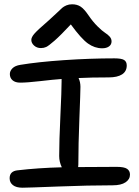

<svg xmlns="http://www.w3.org/2000/svg" viewBox="-20 -937 648 895"><path d="M170.9 -712.9Q151.9 -712.9 138.9 -724.6Q126 -736.3 126 -751Q126 -763.2 139.9 -779.5Q153.8 -795.9 207 -841.8Q223.6 -856.4 243.2 -875.2Q262.7 -894 270 -900.4Q277.3 -906.7 289.3 -911.9Q301.3 -917 315.9 -917Q339.4 -917 355.7 -906.2Q372.1 -895.5 392.1 -866.2Q412.6 -835.9 434.6 -814.2Q456.5 -792.5 469.7 -784.2Q482.9 -775.9 491.5 -766.1Q500 -756.3 500 -744.1Q500 -729 488 -720.5Q476.1 -711.9 456.1 -711.9Q421.4 -711.9 390.1 -734.1Q358.9 -756.3 310.1 -823.2Q263.2 -772.9 234.9 -748Q206.5 -723.1 195.3 -718Q184.1 -712.9 170.9 -712.9ZM85 -62Q55.7 -62 40.3 -74Q24.9 -85.9 24.9 -106Q24.9 -139.2 62 -143.1Q157.2 -154.3 268.1 -157.2Q255.9 -182.6 255.9 -210Q255.9 -278.3 261.5 -396.7Q267.1 -515.1 267.1 -557.1V-568.8Q227.5 -565.9 167 -558.8Q106.4 -551.8 74.2 -551.8Q51.3 -551.8 38.6 -562.7Q25.9 -573.7 25.9 -591.8Q25.9 -606.4 38.1 -618.7Q50.3 -630.9 75.2 -634.8Q157.2 -648.4 278.8 -656.7Q400.4 -665 513.2 -665Q545.9 -665 558.3 -657.5Q570.8 -649.9 570.8 -631.8Q570.8 -604.5 549.1 -590.3Q527.3 -576.2 486.8 -576.2Q404.8 -576.2 346.2 -573.2Q355 -554.7 355 -532.2Q355 -509.3 350.1 -386Q345.2 -262.7 345.2 -169.9Q345.2 -168 344.7 -163.8Q344.2 -159.7 344.2 -158.2Q400.4 -159.2 523.9 -159.2Q559.1 -159.2 572.5 -149.9Q585.9 -140.6 585.9 -123Q585.9 -101.1 565.2 -87.2Q544.4 -73.2 504.9 -73.2Q394 -73.2 250.7 -67.6Q107.4 -62 85 -62Z"/></svg>

Font: Shantell Sans Irregular Bouncy
Style: Regular
Weight: 400
Designer: Stephen Nixon, Anya Danilova, Shantell Martin
Foundry: Arrow Type
Version: Version 1.006;[9816181b4]